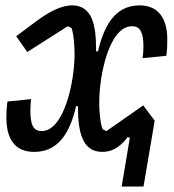

<svg xmlns="http://www.w3.org/2000/svg" viewBox="-20 -548 640 708"><path d="M428.6 139.9H509.2L550.4 -103L508.2 -159.4L372.5 -64.6L358.7 -71.4C348.4 -96.2 345.9 -144.2 345.9 -169C345.9 -273.4 383.2 -451.3 467 -451.3C497.5 -451.3 508.9 -427.2 508.9 -377.1C508.9 -365.8 508.2 -350.9 506 -333.5L593.4 -342.3C596.9 -369.3 596.9 -388.1 596.9 -402.7C596.9 -483.3 561.4 -528.1 495 -528.1C420.8 -528.1 369 -479 341.3 -358.3L334.2 -359V-367.9C334.2 -452.1 321 -528.1 246.4 -528.1C202.8 -528.1 157.7 -502.5 107.2 -464.8L39.8 -414.4L80.6 -356.2L229.8 -451.3L243.6 -445C252.5 -421.2 255 -372.2 255 -349.1C255 -247.9 217 -64.6 133.2 -64.6C102.6 -64.6 92 -88.4 92 -140.6C92 -151.3 92.7 -165.5 94.5 -182.5L7.5 -173.7C3.9 -145.6 3.6 -130.3 3.6 -114.3C3.6 -30.2 39.1 12.1 105.8 12.1C180.8 12.1 233.3 -36.6 260.7 -157L267.4 -156.2C267.4 -63.6 282.3 12.1 356.9 12.1C391.3 12.1 419 -2.8 446.7 -37.3L450.3 -42.6L458.8 -40.1Z"/></svg>

Font: Margiela Mono Italic Medium It
Style: Regular
Weight: 500
Designer: Mike Abbink, Paul van der Laan, Pieter van Rosmalen
Foundry: Bold Monday
Version: Version 2.003 2021